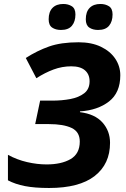

<svg xmlns="http://www.w3.org/2000/svg" viewBox="-20 -937 636 967"><path d="M227.1 9.8Q154.3 9.8 105.5 0.2Q56.6 -9.3 20 -28.8V-157.2Q65.9 -132.3 116.5 -120.6Q167 -108.9 214.8 -108.9Q289.1 -108.9 335.4 -135.7Q381.8 -162.6 381.8 -224.1Q381.8 -272.9 340.8 -292.5Q299.8 -312 226.1 -312H157.2L182.1 -430.2H244.1Q291.5 -430.2 334.2 -438.2Q377 -446.3 404.1 -467.3Q431.2 -488.3 431.2 -527.8Q431.2 -562.5 408 -582.8Q384.8 -603 338.9 -603Q293 -603 249.5 -586.9Q206.1 -570.8 163.1 -543L109.9 -645Q167 -681.6 227.3 -702.9Q287.6 -724.1 376 -724.1Q441.4 -724.1 488.5 -701.4Q535.6 -678.7 560.8 -640.9Q585.9 -603 585.9 -558.1Q585.9 -470.2 529.1 -426Q472.2 -381.8 382.8 -376V-372.1Q458 -362.8 496.1 -320.1Q534.2 -277.3 534.2 -217.8Q534.2 -110.8 456.8 -50.5Q379.4 9.8 227.1 9.8ZM474.1 -786.1Q447.3 -786.1 429.7 -798.1Q412.1 -810.1 412.1 -839.8Q412.1 -877.4 431.4 -897.2Q450.7 -917 485.8 -917Q510.7 -917 528.8 -905.5Q546.9 -894 546.9 -864.3Q546.9 -828.6 529.3 -807.4Q511.7 -786.1 474.1 -786.1ZM287.1 -786.1Q260.3 -786.1 242.7 -798.1Q225.1 -810.1 225.1 -839.8Q225.1 -877.4 244.4 -897.2Q263.7 -917 298.8 -917Q323.7 -917 341.8 -905.5Q359.9 -894 359.9 -864.3Q359.9 -828.6 342.3 -807.4Q324.7 -786.1 287.1 -786.1Z"/></svg>

Font: Open Sans
Style: Bold Italic
Weight: 700
Italic angle: -12°
Designer: Monotype Design Team
Foundry: Monotype Imaging Inc.
Version: Version 3.003; ttfautohint (v1.8.4)